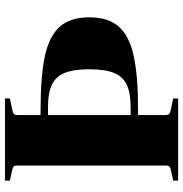

<svg xmlns="http://www.w3.org/2000/svg" viewBox="-2 -738 740 776"><g transform="rotate(-90 368.0 -350.0)"><path d="M313 -556Q449 -556 529.5 -538.5Q610 -521 648 -478.5Q686 -436 686 -359Q686 -282 648 -239.5Q610 -197 529.5 -179.5Q449 -162 313 -162H291V-51Q291 -40 295.5 -36Q300 -32 315 -29L358 -20V0H26V-20L63 -28Q78 -31 82.5 -35Q87 -39 87 -50V-650Q87 -661 82.5 -665Q78 -669 63 -672L26 -680V-700H358V-680L315 -671Q300 -668 295.5 -664Q291 -660 291 -649V-556ZM322 -526H291V-192H322Q381 -192 414 -208Q447 -224 461.5 -260Q476 -296 476 -359Q476 -422 461.5 -458Q447 -494 414 -510Q381 -526 322 -526Z"/></g></svg>

Font: Chonburi
Style: Regular
Weight: 400
Designer: Thanarat Vachiruckul and Stawix Ruecha
Foundry: Cadson Demak & Katatrad
Version: Version 1.000